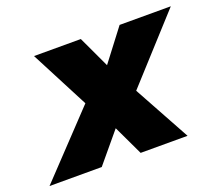

<svg xmlns="http://www.w3.org/2000/svg" viewBox="-148 -666 920 800"><g transform="rotate(-20 311.5 -265.5)"><path d="M262.5 -335 241.5 -200.5 70 -531H277.5L387 -297H271L449.5 -531H676.5L376 -200.5L401.5 -284.5L557.5 0H349.5L254.5 -200.5L357.5 -216.5L177 0H-54.5Z"/></g></svg>

Font: Epilogue Black
Style: Italic
Weight: 900
Italic angle: -12°
Designer: Tyler Finck
Foundry: Etcetera Type Co
Version: Version 2.111